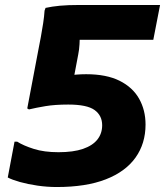

<svg xmlns="http://www.w3.org/2000/svg" viewBox="-20 -740 664 772"><path d="M166.8 -580 163.2 -708.3Q189.3 -714 221 -717Q252.7 -720 301.6 -720H623.6L596.4 -580ZM89.6 -304 135.2 -544.4Q139.2 -564.4 144.3 -591.7Q149.5 -619 153.6 -647Q157.8 -675 159.2 -697.2L163.2 -708.3L299.2 -695.2V-640Q300.6 -626 300.8 -605.1Q300.9 -584.3 299.7 -562.1Q298.5 -540 294.5 -520.8L270.4 -393.2ZM11.2 -26.4 38.4 -170.4H49.2Q74.1 -154.5 115.7 -141.3Q157.3 -128 215.2 -128Q275 -128 313.8 -141.4Q352.6 -154.8 371.7 -179.1Q390.8 -203.4 390.8 -236.4Q390.8 -275.4 360.4 -297.5Q330 -319.6 254.4 -319.6Q200.4 -319.6 162.7 -313.2Q125 -306.9 96.4 -300L89.6 -304L127.6 -404.4Q146.9 -411 178.3 -419.8Q209.7 -428.6 247.8 -435.1Q285.8 -441.6 326.4 -441.6Q407.8 -441.6 460.7 -415.3Q513.5 -388.9 539.4 -343Q565.2 -297 565.2 -239.2Q565.2 -162.8 524.8 -106.2Q484.4 -49.6 405.1 -18.8Q325.8 12 208.4 12Q169.8 12 130.9 6.4Q92.1 0.7 60.2 -8.2Q28.4 -17.2 11.2 -26.4Z"/></svg>

Font: Kufam
Style: Italic
Weight: 400
Italic angle: -11°
Designer: Artur Schmal
Foundry: Original Type
Version: Version 1.301; ttfautohint (v1.8.3)